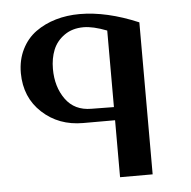

<svg xmlns="http://www.w3.org/2000/svg" viewBox="-46 -636 678 682"><g transform="rotate(-5 292.5 -295.0)"><path d="M471.2 -542V0H355V-203.1H241.2Q154.3 -203.1 95.5 -257.6Q36.6 -312 36.1 -398.9Q36.1 -445.8 54.7 -483.2Q73.2 -520.5 105 -543.5Q136.7 -566.4 176.8 -578.1Q216.8 -589.8 262.2 -589.8Q358.4 -589.8 471.2 -542ZM274.9 -251 355 -250V-522.9Q305.7 -542 272 -542Q231.9 -542 203.6 -522Q175.3 -502 163.1 -471.7Q150.9 -441.4 150.9 -403.8Q150.9 -339.8 182.9 -295.4Q214.8 -251 274.9 -251Z"/></g></svg>

Font: Wesal
Style: Regular
Weight: 500
Designer: Ahmed zaza
Foundry: Ahmed zaza
Version: Version 2.01